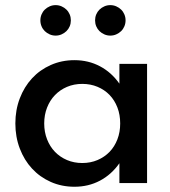

<svg xmlns="http://www.w3.org/2000/svg" viewBox="-20 -715 666 750"><path d="M270.9 -480Q325.5 -480 370.5 -456.1Q415.5 -432.3 446.4 -388.2V-465.5H554.5V0H446.4V-77.3Q415.5 -33.2 370.5 -9.3Q325.5 14.5 270.9 14.5Q220.9 14.5 178.4 -4.3Q135.9 -23.2 105.2 -56.4Q74.5 -89.5 57.3 -134.8Q40 -180 40 -232.7Q40 -285.5 57.3 -330.7Q74.5 -375.9 105.2 -409.1Q135.9 -442.3 178.4 -461.1Q220.9 -480 270.9 -480ZM152.7 -232.7Q152.7 -199.1 163.9 -170.7Q175 -142.3 194.8 -121.8Q214.5 -101.4 241.8 -89.8Q269.1 -78.2 301.4 -78.2Q333.6 -78.2 360.9 -89.8Q388.2 -101.4 408 -121.8Q427.7 -142.3 438.6 -170.7Q449.5 -199.1 449.5 -232.7Q449.5 -266.8 438.6 -295.2Q427.7 -323.6 408 -344.1Q388.2 -364.5 360.9 -375.9Q333.6 -387.3 301.4 -387.3Q269.1 -387.3 241.8 -375.7Q214.5 -364.1 194.8 -343.6Q175 -323.2 163.9 -294.8Q152.7 -266.4 152.7 -232.7ZM410.9 -695Q423.2 -695 434.1 -690.2Q445 -685.5 453.2 -677.5Q461.4 -669.5 465.9 -658.6Q470.5 -647.7 470.5 -635.5Q470.5 -623.2 465.9 -612.3Q461.4 -601.4 453.2 -593.4Q445 -585.5 434.1 -580.7Q423.2 -575.9 410.9 -575.9Q398.6 -575.9 387.7 -580.7Q376.8 -585.5 368.6 -593.4Q360.5 -601.4 355.9 -612.3Q351.4 -623.2 351.4 -635.5Q351.4 -647.7 355.9 -658.6Q360.5 -669.5 368.6 -677.5Q376.8 -685.5 387.7 -690.2Q398.6 -695 410.9 -695ZM137.7 -635.5Q137.7 -647.7 142.3 -658.6Q146.8 -669.5 155 -677.5Q163.2 -685.5 174.1 -690.2Q185 -695 197.3 -695Q209.5 -695 220.5 -690.2Q231.4 -685.5 239.5 -677.5Q247.7 -669.5 252.3 -658.6Q256.8 -647.7 256.8 -635.5Q256.8 -623.2 252.3 -612.3Q247.7 -601.4 239.5 -593.4Q231.4 -585.5 220.5 -580.7Q209.5 -575.9 197.3 -575.9Q185 -575.9 174.1 -580.7Q163.2 -585.5 155 -593.4Q146.8 -601.4 142.3 -612.3Q137.7 -623.2 137.7 -635.5Z"/></svg>

Font: Spartan MB SemBd
Style: Regular
Weight: 600
Designer: Matt Bailey, Mirko Velimirovic
Foundry: Matt Bailey
Version: Version 1.005